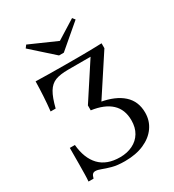

<svg xmlns="http://www.w3.org/2000/svg" viewBox="-185 -865 892 982"><g transform="rotate(-30 261.5 -373.5)"><path d="M262.9 11.3Q217.7 11.3 187.5 2.8Q157.3 -5.6 137.9 -13.3Q118.5 -21 104.8 -21Q94.4 -21 88.3 -14.5Q82.3 -8.1 78.2 8.1H48.4Q50 -8.9 50.4 -32.7Q50.8 -56.5 51.2 -93.5Q51.6 -130.6 51.6 -188.7H81.5Q88.7 -107.3 131 -62.9Q173.4 -18.5 251.6 -18.5Q293.5 -18.5 326.2 -34.7Q358.9 -50.8 377 -81Q395.2 -111.3 395.2 -154Q395.2 -217.7 355.6 -254.4Q316.1 -291.1 240.3 -301.6V-330.6L376.6 -539.5H244.4Q196.8 -539.5 168.5 -528.6Q140.3 -517.7 122.2 -487.5Q104 -457.3 89.5 -399.2H59.7Q64.5 -443.5 66.9 -485.5Q69.4 -527.4 70.2 -571Q101.6 -570.2 143.1 -569.4Q184.7 -568.5 243.5 -568.5H291.1Q316.9 -568.5 339.5 -568.5Q362.1 -568.5 382.7 -569Q403.2 -569.4 422.2 -569.8Q441.1 -570.2 459.7 -571V-541.9L304 -304L303.2 -314.5Q386.3 -300 431 -259.7Q475.8 -219.4 475.8 -152.4Q475.8 -104.8 449.6 -67.7Q423.4 -30.6 375.8 -9.7Q328.2 11.3 262.9 11.3ZM393.5 -758.1 405.6 -742.7 268.5 -625.8H240.3L110.5 -741.9L122.6 -758.1L307.3 -676.6L256.5 -672.6Z"/></g></svg>

Font: Playfair 5pt SemiExpanded Light Light
Style: Regular
Weight: 300
Version: Version 2.203